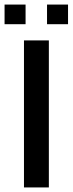

<svg xmlns="http://www.w3.org/2000/svg" viewBox="-42 -821 318 841"><path d="M-22 -801H70V-715H-22ZM164 -801H256V-715H164ZM63 -644H172V0H63Z"/></svg>

Font: Kanit
Style: Regular
Weight: 400
Designer: Katatrad Team
Foundry: Cadson Demak
Version: Version 1.001